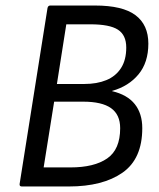

<svg xmlns="http://www.w3.org/2000/svg" viewBox="-20 -675 576 695"><path d="M59 0Q50 0 51 -9L152 -646Q154 -655 162 -655H324Q424 -655 470.5 -620Q517 -585 517 -517Q517 -449 481.5 -406Q446 -363 386 -346V-345Q441 -332 468 -298Q495 -264 495 -211Q495 -100 423.5 -50Q352 0 229 0ZM138 -69H235Q321 -69 368 -101.5Q415 -134 415 -211Q415 -260 382 -283.5Q349 -307 281 -307H176ZM186 -371H285Q331 -371 365 -385Q399 -399 418 -428.5Q437 -458 437 -503Q437 -548 407 -567.5Q377 -587 307 -587H220Z"/></svg>

Font: Sofia Sans Semi Condensed
Style: Italic
Weight: 400
Italic angle: -9°
Designer: Botio Nikoltchev, Ani Petrova
Foundry: lettersoup
Version: Version 4.101